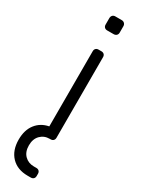

<svg xmlns="http://www.w3.org/2000/svg" viewBox="-243 -736 731 982"><g transform="rotate(30 122.0 -245.0)"><path d="M132 220Q71 220 35.5 183Q0 146 0 82Q0 26 27.5 -9.5Q55 -45 102 -54V-58Q102 -60 102 -61.5Q102 -63 102 -64V-498Q102 -508 108 -514Q114 -520 124 -520H141Q151 -520 157 -514Q163 -508 163 -498V-22Q163 -12 157 -6Q151 0 141 0H136Q103 0 81.5 22Q60 44 60 82Q60 120 81.5 141.5Q103 163 136 163H151Q161 163 167 169Q173 175 173 185V198Q173 208 167 214Q161 220 151 220ZM113 -627Q103 -627 97 -633Q91 -639 91 -649V-687Q91 -697 97 -703.5Q103 -710 113 -710H151Q161 -710 167.5 -703.5Q174 -697 174 -687V-649Q174 -639 167.5 -633Q161 -627 151 -627Z"/></g></svg>

Font: Rubik Light
Style: Regular
Weight: 300
Designer: Hubert and Fischer
Foundry: Hubert and Fischer
Version: Version 2.300;gftools[0.9.30]